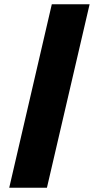

<svg xmlns="http://www.w3.org/2000/svg" viewBox="-20 -883 456 903"><path d="M200.7 0H23.4L223.6 -862.8H401.4Z"/></svg>

Font: Anton
Style: Regular
Weight: 400
Foundry: vernon adams
Version: Version 1.000